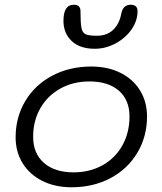

<svg xmlns="http://www.w3.org/2000/svg" viewBox="-20 -781 685 811"><path d="M46 -201Q46 -286 87 -354.5Q128 -423 201 -461.5Q274 -500 365 -500Q435 -500 488.5 -473.5Q542 -447 571.5 -399Q601 -351 601 -289Q601 -204 560 -135.5Q519 -67 446.5 -28.5Q374 10 282 10Q213 10 159.5 -16.5Q106 -43 76 -91Q46 -139 46 -201ZM527 -289Q527 -359 482 -398Q437 -437 358 -437Q289 -437 235 -407Q181 -377 150.5 -324Q120 -271 120 -203Q120 -133 165.5 -93Q211 -53 291 -53Q359 -53 413 -83Q467 -113 497 -167Q527 -221 527 -289ZM248 -693Q248 -761 292 -761Q320 -761 320 -734Q320 -683 324 -663Q328 -643 341.5 -636.5Q355 -630 389 -630Q432 -630 458 -655Q484 -680 492 -722Q499 -761 532 -761Q561 -761 561 -734Q561 -693 535.5 -656.5Q510 -620 468 -597.5Q426 -575 380 -575Q317 -575 282.5 -608Q248 -641 248 -693Z"/></svg>

Font: Kodchasan
Style: Italic
Weight: 400
Italic angle: -10°
Version: Version 1.000; ttfautohint (v1.6)